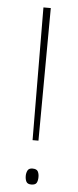

<svg xmlns="http://www.w3.org/2000/svg" viewBox="-53 -744 317 780"><g transform="rotate(5 106.0 -353.5)"><path d="M119 -173H95L92 -714H122ZM80 -26Q80 -38 85 -48Q90 -58 105 -58Q122 -58 127 -48.5Q132 -39 132 -26Q132 -11 127 -2Q122 7 105 7Q90 7 85 -2.5Q80 -12 80 -26Z"/></g></svg>

Font: Noto Sans Lao UI SemCond Thin
Style: Regular
Weight: 100
Width: 4
Designer: Monotype Design Team
Foundry: Monotype Imaging Inc.
Version: Version 2.000; ttfautohint (v1.8.4.7-5d5b)